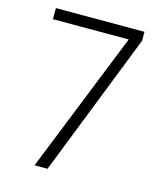

<svg xmlns="http://www.w3.org/2000/svg" viewBox="-108 -793 729 871"><g transform="rotate(15 256.5 -357.0)"><path d="M137 0 402 -662H46V-714H462V-672L198 0Z"/></g></svg>

Font: Noto Sans Hebrew SemiCondensed Light
Style: Regular
Weight: 300
Width: 4
Designer: Monotype Design Team
Foundry: Monotype Imaging Inc.
Version: Version 2.003